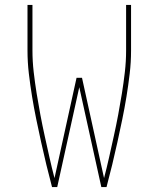

<svg xmlns="http://www.w3.org/2000/svg" viewBox="-20 -755 640 775"><path d="M190 0Q178 -45 167 -90.5Q156 -136 146 -181.5Q136 -227 126.5 -273Q117 -319 109.5 -365Q102 -411 96.5 -457.5Q91 -504 91 -551V-735H111V-551Q111 -508 116 -464.5Q121 -421 128 -377.5Q135 -334 143 -291.5Q151 -249 160.5 -206Q170 -163 179.5 -120.5Q189 -78 200 -36L289 -441H311L400 -36Q411 -78 420.5 -120.5Q430 -163 439.5 -206Q449 -249 457 -291.5Q465 -334 472 -377.5Q479 -421 484 -464.5Q489 -508 489 -551V-735H509V-551Q509 -504 503.5 -457.5Q498 -411 490.5 -365Q483 -319 473.5 -273Q464 -227 454 -181.5Q444 -136 433 -90.5Q422 -45 410 0H389L300 -403L211 0Z"/></svg>

Font: Iosevka Curly Thin Extended
Style: Regular
Weight: 100
Width: 7
Monospace: yes
Designer: Belleve Invis
Foundry: Belleve Invis
Version: Version 11.1.0; ttfautohint (v1.8.3)